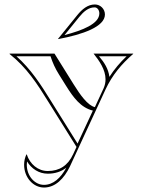

<svg xmlns="http://www.w3.org/2000/svg" viewBox="-20 -640 640 860"><path d="M241 -465C350.9 -485.5 450 -520.5 450 -575C450 -599.8 429.8 -620 405 -620C373.1 -620 347.8 -599 325.7 -571.7L240 -466ZM269.1 -482.9 335 -564.1C354.5 -588.1 376.2 -607 404 -607C415.6 -607 425 -594.9 425 -580C425 -533.6 350.2 -504 269.1 -482.9ZM224 -400H23V-398C99 -338 146 -266 199 -180L322.7 18.1L307.5 51C284 101.8 246 126 194 126C150 126 114 95 100 52H98C92 66 88 80 88 98C88 154 128 200 177 200C228 200 267 160 293 106L453 -240C482.9 -303.6 524 -353 577 -399L576 -400H399C424.7 -368 452.7 -327.9 452.7 -284.7C452.7 -271.4 450.1 -257.9 443.9 -244.2L405 -160.1C372.5 -167.8 339 -215.4 310 -262ZM396 -144.6 327.4 3 209.2 -186.3C161.6 -263.5 117.8 -330.9 53.6 -388H206.3C216 -358.2 227.1 -333.8 243.7 -307.2L275.8 -255.7C308.3 -203.5 341.9 -157.7 396 -144.6ZM470.1 -295.8C465.3 -331.8 447.6 -359.6 423.4 -388H547C517.5 -360 491.8 -329.8 470.1 -295.8ZM276.9 111.2C251.9 157.9 217.8 188 177 188C136 188 100 148.8 100 98C100 92.7 100.5 86.9 101.1 83.1C120.9 115.8 154.4 138 194 138C225.7 138 254 129.3 276.9 111.2Z"/></svg>

Font: SortefaxS01
Style: Medium
Weight: 500
Designer: gluk
Foundry: gluk
Version: Version 0.261